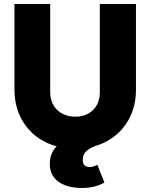

<svg xmlns="http://www.w3.org/2000/svg" viewBox="-20 -729 748 956"><path d="M355 11Q265 11 196.5 -26.5Q128 -64 90 -131Q52 -198 52 -283V-709H230V-270Q230 -232 246.5 -204.5Q263 -177 291.5 -162.5Q320 -148 355 -148Q391 -148 418 -162.5Q445 -177 461 -204Q477 -231 477 -269V-709H657V-282Q657 -197 619 -130.5Q581 -64 513.5 -26.5Q446 11 355 11ZM388 207Q315 207 271.5 176Q228 145 228 87Q228 31 267 -5.5Q306 -42 368 -48L477 -10Q436 2 414 20Q392 38 392 67Q392 85 401 94Q410 103 427 103Q437 103 446 99.5Q455 96 465 92L500 180Q477 193 449.5 200Q422 207 388 207Z"/></svg>

Font: Outfit ExtraBold
Style: Regular
Weight: 800
Designer: Rodrigo Fuenzalida
Foundry: fragTYPE
Version: Version 1.100;gftools[0.9.27]